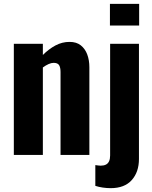

<svg xmlns="http://www.w3.org/2000/svg" viewBox="-20 -806 793 999"><path d="M52 0V-578H203V-520Q234 -551 268.5 -569.5Q303 -588 342 -588Q378 -588 400.5 -570Q423 -552 434 -522.5Q445 -493 445 -456V0H295V-431Q295 -455 287.5 -467Q280 -479 259 -479Q247 -479 232.5 -472.5Q218 -466 203 -455V0ZM556 173Q536 173 515 170Q494 167 476 161V53Q483 54 491 55Q499 56 504 56Q520 56 531 50.5Q542 45 547.5 33Q553 21 553 3V-578H703V21Q703 89 665.5 131Q628 173 556 173ZM552 -673V-786H704V-673Z"/></svg>

Font: Oswald SemiBold
Style: Regular
Weight: 600
Designer: Vernon Adams
Foundry: Vernon Adams
Version: Version 4.103;gftools[0.9.33.dev8+g029e19f]